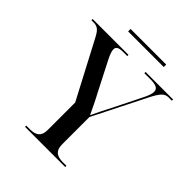

<svg xmlns="http://www.w3.org/2000/svg" viewBox="-229 -967 1105 1105"><g transform="rotate(45 323.5 -414.0)"><path d="M191 -808H481V-828H191ZM160 0H487V-10H457C409 -10 382 -28 382 -79V-302L545 -626C575 -685 593 -704 625 -704H651V-714H427V-704H475C521 -704 543 -694 543 -668C543 -651 535 -629 519 -598L444 -447C418 -398 394 -348 377 -312C361 -346 341 -389 314 -439L224 -615C211 -641 204 -661 204 -675C204 -696 220 -704 255 -704H288V-714H-4V-704H14C45 -704 61 -691 82 -651L265 -303V-79C265 -28 238 -10 190 -10H160Z"/></g></svg>

Font: Noto Serif Display Medium
Style: Regular
Weight: 500
Designer: Monotype Design Team
Foundry: Monotype Imaging Inc.
Version: Version 2.009